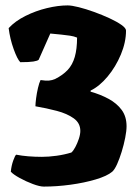

<svg xmlns="http://www.w3.org/2000/svg" viewBox="-20 -585 501 710"><path d="M142 105Q127 105 101.5 95.5Q76 86 52.5 73Q29 60 20 50Q22 28 29 8.5Q36 -11 40 -13Q60 -9 84.5 -7Q109 -5 135 -5Q160 -5 189 -9Q218 -13 244 -21Q251 -27 258.5 -41Q266 -55 271.5 -71.5Q277 -88 277 -101Q277 -130 252.5 -147.5Q228 -165 190 -175Q152 -185 111 -192Q111 -202 113.5 -221.5Q116 -241 120.5 -260Q125 -279 130 -289Q149 -286 161 -287Q173 -288 184 -293Q212 -307 230 -326Q248 -345 256.5 -374.5Q265 -404 265 -446Q253 -451 239 -453Q225 -455 207 -457Q189 -459 166 -461L123 -364Q119 -360 103.5 -357.5Q88 -355 55 -355Q44 -366 30.5 -403.5Q17 -441 12 -481Q36 -507 74 -526Q112 -545 153.5 -555Q195 -565 230 -565Q245 -565 271 -558.5Q297 -552 327.5 -541Q358 -530 385 -517.5Q412 -505 429 -493Q446 -481 446 -472Q446 -429 427 -383.5Q408 -338 378 -302Q348 -266 315 -250V-246Q351 -236 381.5 -219.5Q412 -203 430 -178.5Q448 -154 448 -118Q448 -101 443 -75.5Q438 -50 430 -24Q422 2 413 22Q404 42 395 50Q376 66 334 78.5Q292 91 241 98Q190 105 142 105Z"/></svg>

Font: Texturina Medium 12pt Black
Style: Regular
Weight: 900
Version: Version 1.002